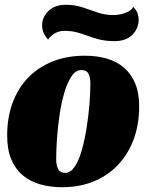

<svg xmlns="http://www.w3.org/2000/svg" viewBox="-20 -763 614 803"><path d="M239 20Q190 20 148 8Q106 -4 75 -30Q44 -56 27 -97Q10 -138 10 -196Q10 -271 32.5 -332.5Q55 -394 97.5 -438Q140 -482 200 -506Q260 -530 335 -530Q385 -530 426.5 -518Q468 -506 498 -480.5Q528 -455 545 -415Q562 -375 562 -318Q562 -243 539.5 -181.5Q517 -120 474.5 -74.5Q432 -29 372.5 -4.5Q313 20 239 20ZM253 -40Q275 -40 292.5 -66Q310 -92 322 -134.5Q334 -177 342 -227Q350 -277 354 -326Q358 -375 358 -413Q358 -439 350 -454.5Q342 -470 320 -470Q297 -470 279.5 -444.5Q262 -419 249.5 -377Q237 -335 229.5 -285Q222 -235 218.5 -186Q215 -137 215 -97Q215 -72 223 -56Q231 -40 253 -40ZM459 -591Q424 -591 397.5 -597.5Q371 -604 348.5 -612.5Q326 -621 302.5 -627.5Q279 -634 250 -634Q226 -634 207.5 -622.5Q189 -611 181 -597Q165 -617 160.5 -630Q156 -643 156 -656Q156 -691 182.5 -717Q209 -743 256 -743Q293 -743 324.5 -732.5Q356 -722 387.5 -711Q419 -700 453 -700Q479 -700 504 -709Q529 -718 537 -734Q551 -721 555.5 -706.5Q560 -692 560 -682Q560 -644 533.5 -617.5Q507 -591 459 -591Z"/></svg>

Font: Sansita Swashed Light Black
Style: Regular
Weight: 900
Version: Version 1.003